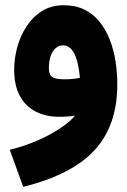

<svg xmlns="http://www.w3.org/2000/svg" viewBox="-20 -455 495 748"><path d="M272 -4.4Q255.4 16.6 219 41.7Q182.6 66.9 131.3 90.1Q80.1 113.3 18.1 128.4L70.3 272.9Q261.2 225.6 349.1 129.2Q437 32.7 437 -125.5Q437 -173.3 429.7 -218.5Q422.4 -263.7 406.7 -302.7Q391.1 -341.8 366.7 -371.6Q342.3 -401.4 307.9 -418Q273.4 -434.6 228.5 -434.6Q179.7 -434.6 143.6 -411.9Q107.4 -389.2 83.3 -352.1Q59.1 -314.9 47.1 -270.8Q35.2 -226.6 35.2 -183.1Q35.2 -123 56.9 -82.3Q78.6 -41.5 118.2 -20.8Q157.7 0 211.9 0Q227.5 0 243.9 -1.2Q260.3 -2.4 272 -4.4ZM291.5 -152.3Q279.3 -148.9 263.2 -147.5Q247.1 -146 231 -146Q195.3 -146 182.9 -155.3Q170.4 -164.6 170.4 -189.9Q170.4 -216.3 177.2 -236.1Q184.1 -255.9 196.5 -267.1Q209 -278.3 225.6 -278.3Q238.3 -278.3 248.8 -271.2Q259.3 -264.2 267.8 -249Q276.4 -233.9 282.2 -210Q288.1 -186 291.5 -152.3Z"/></svg>

Font: Estedad-VF-FD Black
Style: Regular
Weight: 900
Designer: Amin Abedi
Version: Version 4.000